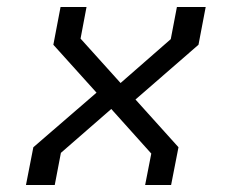

<svg xmlns="http://www.w3.org/2000/svg" viewBox="-20 -527 660 547"><path d="M393.5 0H467.5L488.5 -107.5L366 -243.5L545.5 -399.5L566 -507H484L466.5 -415.5L323.5 -290.5L209.5 -417L226.5 -507H152.5L132 -399.5L255 -263L75 -107.5L54 0H136L153.5 -91.5L297 -216.5L411 -89.5Z"/></svg>

Font: Monaspace Krypton Light
Style: Italic
Weight: 300
Italic angle: -11°
Designer: Riley Cran & the Lettermatic Team
Foundry: Lettermatic
Version: Version 1.101 (Monaspace Krypton)